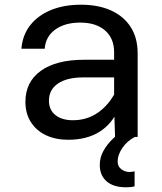

<svg xmlns="http://www.w3.org/2000/svg" viewBox="-20 -582 690 816"><path d="M469 0 465 -125V-360Q465 -419 426.5 -452.5Q388 -486 321 -486Q256 -486 215 -456.5Q174 -427 170 -375H71Q76 -434 109 -475.5Q142 -517 197 -539.5Q252 -562 324 -562Q398 -562 452 -537.5Q506 -513 535.5 -467Q565 -421 565 -355V0ZM270 12Q216 12 175 -7.5Q134 -27 111 -63.5Q88 -100 88 -149Q88 -234 153.5 -281Q219 -328 337 -328H478V-253H333Q265 -253 226.5 -227Q188 -201 188 -154Q188 -115 215.5 -93Q243 -71 290 -71Q350 -71 396.5 -103.5Q443 -136 472 -193L483 -119Q457 -56 403 -22Q349 12 270 12ZM552 210Q545 212 537 213Q529 214 516 214Q462 214 433 188.5Q404 163 404 119Q404 87 420 58.5Q436 30 460.5 7Q485 -16 510 -30L553 0Q519 18 499.5 47.5Q480 77 480 104Q480 126 496 137.5Q512 149 531 149Q537 149 541.5 148Q546 147 552 146Z"/></svg>

Font: Azeret Mono Thin
Style: Regular
Weight: 400
Version: Version 1.002